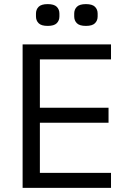

<svg xmlns="http://www.w3.org/2000/svg" viewBox="-20 -914 640 934"><path d="M90 0V-698H520V-625H174V-390H508V-317H174V-73H520V0ZM155 -834V-848Q155 -868 168 -881Q181 -894 212 -894Q243 -894 256 -881Q269 -868 269 -848V-834Q269 -814 256 -801Q243 -788 212 -788Q181 -788 168 -801Q155 -814 155 -834ZM341 -834V-848Q341 -868 354 -881Q367 -894 398 -894Q429 -894 442 -881Q455 -868 455 -848V-834Q455 -814 442 -801Q429 -788 398 -788Q367 -788 354 -801Q341 -814 341 -834Z"/></svg>

Font: IBM Plaex Mono
Style: Regular
Weight: 400
Designer: Mike Abbink, Paul van der Laan, Pieter van Rosmalen
Foundry: Bold Monday
Version: Version 2.003